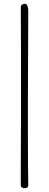

<svg xmlns="http://www.w3.org/2000/svg" viewBox="-20 -860 261 1025"><path d="M131 -802Q131 -748 130.5 -689.5Q130 -631 130 -571.5Q130 -512 129.5 -454Q129 -396 129 -342Q129 -288 129 -228Q129 -168 129 -107Q129 -46 129.5 14Q130 74 131 128Q131 145 111 145Q103 145 97 141Q91 137 91 131Q91 76 91 15Q91 -46 91.5 -108Q92 -170 92 -231.5Q92 -293 92 -348Q92 -403 92 -462.5Q92 -522 92 -582.5Q92 -643 91.5 -703Q91 -763 91 -818Q91 -832 99 -836Q107 -840 112 -840Q123 -840 127 -827Q131 -814 131 -802Z"/></svg>

Font: Life Savers
Style: Regular
Weight: 400
Version: Version 2.001; ttfautohint (v0.93) -l 8 -r 50 -G 200 -x 14 -